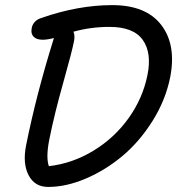

<svg xmlns="http://www.w3.org/2000/svg" viewBox="-20 -738 708 758"><path d="M169.9 0Q117.2 0 93 -46.1Q68.8 -92.3 83 -164.1Q123 -363.3 189.9 -578.1Q190.9 -582 192.9 -587.9Q166.5 -581.1 148.9 -581.1Q124 -581.1 112.5 -593.3Q101.1 -605.5 105 -625Q106.4 -639.2 116.5 -650.6Q126.5 -662.1 143.1 -667Q288.6 -717.8 422.9 -717.8Q556.6 -717.8 616.7 -639.4Q676.8 -561 651.9 -433.1Q633.8 -342.8 582.5 -261Q531.2 -179.2 464.1 -122.8Q397 -66.4 319.3 -33.2Q241.7 0 169.9 0ZM173.8 -183.1Q161.1 -115.7 172.9 -82Q266.6 -92.8 349.4 -143.3Q432.1 -193.8 487.8 -271.7Q543.5 -349.6 562 -440.9Q580.1 -528.8 543.7 -580.3Q507.3 -631.8 412.1 -631.8Q338.4 -631.8 270 -612.8Q275.9 -599.6 272.9 -579.1Q265.6 -539.1 230 -412.8Q194.3 -286.6 173.8 -183.1Z"/></svg>

Font: Shantell Sans Bouncy
Style: Italic
Weight: 400
Italic angle: -11.31°
Designer: Stephen Nixon, Anya Danilova, Shantell Martin
Foundry: Arrow Type
Version: Version 1.006;[9816181b4]